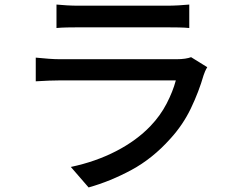

<svg xmlns="http://www.w3.org/2000/svg" viewBox="-20 -774 1040 843"><path d="M228 -754Q248 -752 273.5 -750.5Q299 -749 324 -749Q340 -749 379.5 -749Q419 -749 468.5 -749Q518 -749 567.5 -749Q617 -749 656.5 -749Q696 -749 713 -749Q737 -749 764.5 -750.5Q792 -752 811 -754V-651Q792 -653 765 -653.5Q738 -654 712 -654Q695 -654 656 -654Q617 -654 567.5 -654Q518 -654 468.5 -654Q419 -654 380 -654Q341 -654 324 -654Q300 -654 274.5 -653.5Q249 -653 228 -651ZM890 -479Q885 -471 880.5 -461Q876 -451 874 -444Q853 -371 818 -298Q783 -225 727 -164Q650 -78 557.5 -28Q465 22 369 49L291 -41Q400 -64 490 -110.5Q580 -157 641 -221Q684 -266 711.5 -319Q739 -372 752 -421Q742 -421 713 -421Q684 -421 642.5 -421Q601 -421 554 -421Q507 -421 458.5 -421Q410 -421 367 -421Q324 -421 291.5 -421Q259 -421 243 -421Q225 -421 195.5 -420Q166 -419 137 -417V-521Q167 -518 194 -516Q221 -514 243 -514Q255 -514 286 -514Q317 -514 359 -514Q401 -514 449.5 -514Q498 -514 547 -514Q596 -514 638.5 -514Q681 -514 712 -514Q743 -514 755 -514Q776 -514 792.5 -516.5Q809 -519 819 -523Z"/></svg>

Font: Noto Sans SC Thin Medium
Style: Regular
Weight: 500
Version: Version 2.004-H2;hotconv 1.0.118;makeotfexe 2.5.65603